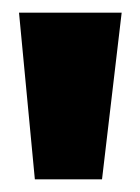

<svg xmlns="http://www.w3.org/2000/svg" viewBox="-20 -721 221 303"><path d="M141 -438H35L10 -701H172Z"/></svg>

Font: Phudu Black
Style: Regular
Weight: 900
Version: Version 1.005;gftools[0.9.23]